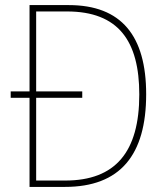

<svg xmlns="http://www.w3.org/2000/svg" viewBox="-20 -734 654 754"><path d="M250 -714H96V-375H22V-350H96V0H235C452 0 554 -125 554 -364C554 -593 457 -714 250 -714ZM243 -689C445 -689 527 -573 527 -363C527 -138 434 -25 236 -25H122V-350H303V-375H122V-689Z"/></svg>

Font: Noto Sans Armenian SemiCondensed Thin
Style: Regular
Weight: 100
Width: 4
Designer: Monotype Design Team
Foundry: Monotype Imaging Inc.
Version: Version 2.008